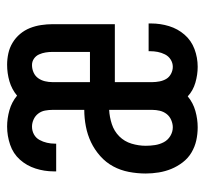

<svg xmlns="http://www.w3.org/2000/svg" viewBox="-38 -530 576 540"><g transform="rotate(-90 250.0 -260.0)"><path d="M162 8Q143 8 125 4Q107 0 91 -9.5Q75 -19 63.5 -34Q52 -49 45 -66Q38 -83 35 -101.5Q32 -120 32 -138Q32 -162 36.5 -185.5Q41 -209 52 -229.5Q63 -250 81 -266Q99 -282 120 -292Q141 -302 164.5 -306.5Q188 -311 211 -311V-400Q211 -411 209 -421.5Q207 -432 200.5 -440.5Q194 -449 184 -453.5Q174 -458 164 -458Q152 -458 142 -452.5Q132 -447 126.5 -437Q121 -427 118.5 -416Q116 -405 116 -394Q116 -393 116 -392Q116 -391 116 -390H38Q38 -392 38 -394Q38 -396 38 -397Q38 -423 46 -448Q54 -473 71 -492Q88 -511 113 -519.5Q138 -528 164 -528Q187 -528 210 -521.5Q233 -515 251 -500Q269 -515 291.5 -521.5Q314 -528 338 -528Q354 -528 370 -524.5Q386 -521 400 -512.5Q414 -504 424.5 -491.5Q435 -479 441 -464Q447 -449 449.5 -432.5Q452 -416 452 -400V-225H289V-120Q289 -110 291 -99.5Q293 -89 298 -80.5Q303 -72 312.5 -67Q322 -62 332 -62Q343 -62 352.5 -68Q362 -74 367 -84Q372 -94 374 -104.5Q376 -115 376 -126Q376 -127 376 -128Q376 -129 376 -130H454Q454 -128 454 -126Q454 -124 454 -123Q454 -97 446.5 -72.5Q439 -48 422.5 -29Q406 -10 382 -1Q358 8 332 8Q310 8 287.5 1.5Q265 -5 249 -20Q231 -5 208 1.5Q185 8 162 8ZM289 -295H374V-400Q374 -410 372.5 -419.5Q371 -429 367 -438Q363 -447 355 -452.5Q347 -458 337 -458Q326 -458 316 -453.5Q306 -449 300 -440.5Q294 -432 291.5 -421.5Q289 -411 289 -400ZM162 -62Q172 -62 182.5 -66.5Q193 -71 199.5 -79.5Q206 -88 208.5 -98.5Q211 -109 211 -120V-241Q191 -240 171 -233.5Q151 -227 136.5 -212.5Q122 -198 116 -178Q110 -158 110 -138Q110 -125 112 -112Q114 -99 120 -87.5Q126 -76 137.5 -69Q149 -62 162 -62Z"/></g></svg>

Font: Iosevka SS04
Style: Regular
Weight: 400
Monospace: yes
Designer: Belleve Invis
Foundry: Belleve Invis
Version: Version 19.0.0; ttfautohint (v1.8.4)